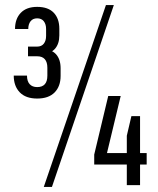

<svg xmlns="http://www.w3.org/2000/svg" viewBox="-20 -727 619 754"><path d="M126 -340Q81 -340 57.5 -364.5Q34 -389 34 -430H86Q86 -408 96.5 -396.5Q107 -385 126 -385Q166 -385 166 -430V-461Q166 -483 156 -494.5Q146 -506 126 -506H90V-544H126Q143 -544 152 -555.5Q161 -567 161 -586V-613Q161 -632 152 -643.5Q143 -655 126 -655Q109 -655 100 -643.5Q91 -632 91 -613H39Q39 -653 61.5 -676.5Q84 -700 126 -700Q169 -700 191 -677Q213 -654 213 -614V-588Q213 -555 196 -535.5Q179 -516 145 -516V-534Q182 -534 200 -514Q218 -494 218 -459V-429Q218 -388 194.5 -364Q171 -340 126 -340ZM396 -707H427L184 7H152ZM350 -120 405 -350H454L391 -88L372 -126H556V-81H350ZM478 -194 496 -271H530V0H478Z"/></svg>

Font: Pathway Extreme Condensed ExtraLight
Style: Regular
Weight: 250
Width: 3
Version: Version 1.001;gftools[0.9.26]